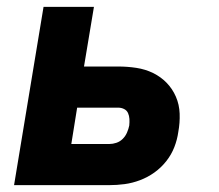

<svg xmlns="http://www.w3.org/2000/svg" viewBox="-20 -540 640 560"><path d="M21 0 107 -520H254L225 -346H325Q352 -346 378 -342Q404 -338 426.5 -327Q449 -316 466 -298.5Q483 -281 493 -258Q503 -235 504 -208.5Q505 -182 500 -155Q497 -133 488.5 -111Q480 -89 465 -70Q450 -51 430.5 -37Q411 -23 388.5 -14.5Q366 -6 343.5 -3Q321 0 298 0ZM299 -120Q309 -120 319.5 -123.5Q330 -127 338 -135Q346 -143 350.5 -153.5Q355 -164 357 -174Q358 -184 357.5 -193Q357 -202 353.5 -210Q350 -218 342 -222Q334 -226 325 -226H205L188 -120Z"/></svg>

Font: Iosevka Heavy Extended Oblique
Style: Regular
Weight: 900
Width: 7
Italic angle: -9°
Monospace: yes
Designer: Belleve Invis
Foundry: Belleve Invis
Version: Version 32.5.0; ttfautohint (v1.8.4)